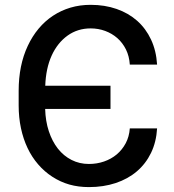

<svg xmlns="http://www.w3.org/2000/svg" viewBox="-20 -757 715 787"><path d="M56.5 -384.9Q56.5 -489.7 93.8 -568.9Q112.2 -608.3 138.3 -639.6Q164.4 -670.8 197.3 -692.5Q230.1 -714.1 268.8 -725.7Q307.5 -737.2 351.6 -737.2Q409.4 -737.2 457.9 -720.3Q506.4 -703.5 542.1 -671.9Q577.8 -640.3 599.1 -594.8Q620.4 -549.4 623.9 -492.2H512.1Q509.9 -526.6 496.3 -554.2Q482.6 -581.7 460.8 -600.9Q438.9 -620 410.9 -630.3Q382.8 -640.6 351.6 -640.6Q298.3 -640.6 257.1 -611.2Q215.2 -581 191.6 -528.8Q168 -476.6 165.5 -405.5H432.9V-310.4H165.1Q166.5 -260.3 180.2 -218.9Q193.9 -177.6 217.3 -147.7Q240.8 -117.9 273.3 -101.4Q305.8 -84.9 344.5 -84.9Q377.1 -84.9 406.4 -95Q435.7 -105.1 458.3 -123.9Q480.8 -142.8 495.2 -169.7Q509.6 -196.7 512.1 -230.8H623.9Q620.7 -175.1 599.1 -130.3Q577.4 -85.6 540.8 -54.5Q504.3 -23.4 454.2 -6.7Q404.1 9.9 344.5 9.9Q301.5 9.9 264.6 -0.5Q227.6 -11 194.2 -32.7Q161.9 -53.6 136.2 -83.5Q110.4 -113.3 92.9 -150.4Q75.3 -187.5 65.9 -231.5Q56.5 -275.6 56.5 -324.9Z"/></svg>

Font: Inter P Medium
Style: Regular
Weight: 500
Designer: Rasmus Andersson
Foundry: rsms
Version: Version 3.018;git-588b23468